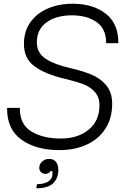

<svg xmlns="http://www.w3.org/2000/svg" viewBox="-20 -793 699 1027"><path d="M18 -216H86Q85 -128 147.5 -90Q210 -52 305 -52Q397 -52 454.5 -99.5Q512 -147 512 -229Q512 -274 487 -301.5Q462 -329 424.5 -343Q387 -357 325 -372Q226 -395 167 -436.5Q108 -478 108 -558Q108 -624 141.5 -672.5Q175 -721 234.5 -747Q294 -773 369 -773Q477 -773 545.5 -720Q614 -667 613 -562H548Q548 -639 496.5 -675Q445 -711 365 -711Q280 -711 228.5 -673Q177 -635 177 -567Q177 -510 224 -479Q271 -448 351 -430Q420 -414 468 -394.5Q516 -375 548 -337Q580 -299 580 -238Q580 -161 544 -105Q508 -49 444 -19.5Q380 10 297 10Q172 10 94 -46.5Q16 -103 18 -216ZM178 192Q213 192 234.5 180Q256 168 260 146Q261 137 260 122H251Q240 137 223 137Q209 137 199.5 128Q190 119 190 105Q190 85 205.5 71Q221 57 243 57Q267 57 279.5 73Q292 89 292 116Q292 160 264.5 187Q237 214 174 214Z"/></svg>

Font: Open Sauce Sans Light Italic
Style: Regular
Weight: 300
Italic angle: -10°
Designer: Alfredo Marco Pradil
Foundry: Creative Sauce Fz LLC
Version: Version 1.477